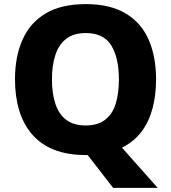

<svg xmlns="http://www.w3.org/2000/svg" viewBox="-20 -745 834 935"><path d="M740 -358Q740 -281 722.5 -216Q705 -151 668.5 -103Q632 -55 574 -26L748 170H531L407 10Q405 10 402 10Q399 10 397 10Q308 10 243 -16Q178 -42 136 -91Q94 -140 73.5 -207.5Q53 -275 53 -359Q53 -470 90 -552.5Q127 -635 203 -680Q279 -725 398 -725Q516 -725 592 -679.5Q668 -634 704 -551.5Q740 -469 740 -358ZM233 -358Q233 -289 250 -238.5Q267 -188 303 -161Q339 -134 397 -134Q455 -134 491 -161Q527 -188 543 -238.5Q559 -289 559 -358Q559 -463 522 -523.5Q485 -584 398 -584Q339 -584 303 -556.5Q267 -529 250 -478.5Q233 -428 233 -358Z"/></svg>

Font: Noto Sans Khmer ExtraBold
Style: Regular
Weight: 800
Version: Version 2.003